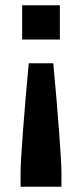

<svg xmlns="http://www.w3.org/2000/svg" viewBox="-20 -530 312 728"><path d="M64 -380V-510H207V-380ZM89 -290H182Q194 -163 203.5 -38Q213 87 213 125V178H58V125Q58 87 67.5 -38Q77 -163 89 -290Z"/></svg>

Font: Saira Semi Condensed SemiBold
Style: Regular
Weight: 600
Width: 4
Designer: Hector Gatti with collaboration of the Omnibus-Type team
Foundry: Omnibus-Type
Version: Version 1.001; ttfautohint (v1.8)